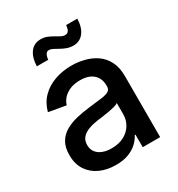

<svg xmlns="http://www.w3.org/2000/svg" viewBox="-178 -855 910 982"><g transform="rotate(-30 277.5 -364.0)"><path d="M221.7 10.7Q169.9 10.7 128.7 -7.8Q87.4 -26.4 63.2 -62.7Q39.1 -99.1 39.1 -151.9Q39.1 -197.8 56.6 -227.1Q74.2 -256.3 104 -273.4Q133.8 -290.5 170.9 -299.3Q208 -308.1 247.1 -312.5Q295.4 -318.4 325 -322Q354.5 -325.7 368.2 -334.2Q381.8 -342.8 381.8 -361.3V-364.7Q381.8 -393.6 369.9 -414.1Q357.9 -434.6 334.7 -445.8Q311.5 -457 277.3 -457Q242.7 -457 217.3 -446.3Q191.9 -435.5 176.3 -418Q160.6 -400.4 154.8 -379.9L53.7 -397.5Q66.9 -446.3 99.1 -478.8Q131.3 -511.2 177.2 -527.6Q223.1 -543.9 276.9 -543.9Q314.5 -543.9 352.1 -534.4Q389.6 -524.9 420.2 -503.9Q450.7 -482.9 469 -447.5Q487.3 -412.1 487.3 -359.4V0H384.3V-74.2H379.9Q369.6 -53.2 349.4 -33.7Q329.1 -14.2 297.6 -1.7Q266.1 10.7 221.7 10.7ZM244.6 -74.2Q289.1 -74.2 319.8 -91.3Q350.6 -108.4 366.5 -136Q382.3 -163.6 382.3 -195.3V-262.2Q376.5 -256.8 361.6 -252.7Q346.7 -248.5 327.1 -244.9Q307.6 -241.2 287.8 -238.5Q268.1 -235.8 252.9 -233.9Q223.6 -230 198.5 -220.7Q173.3 -211.4 158.4 -194.8Q143.6 -178.2 143.6 -150.4Q143.6 -126 156.5 -108.9Q169.4 -91.8 192.1 -83Q214.8 -74.2 244.6 -74.2ZM337.9 -627Q318.4 -627 300.8 -633.3Q283.2 -639.6 267.8 -648.4Q252.4 -657.2 239.7 -663.8Q227.1 -670.4 217.3 -670.4Q203.6 -670.4 197 -658Q190.4 -645.5 189.5 -628.9H122.1Q123.5 -678.7 145.3 -709Q167 -739.3 208 -739.3Q228.5 -739.3 245.1 -732.4Q261.7 -725.6 276.1 -717Q290.5 -708.5 303.2 -701.7Q315.9 -694.8 328.1 -694.8Q341.8 -694.8 348.6 -705.1Q355.5 -715.3 357.4 -736.8H423.3Q421.9 -686 399.2 -656.5Q376.5 -627 337.9 -627Z"/></g></svg>

Font: Inter 20pt Medium
Style: Regular
Weight: 500
Version: Version 4.001;git-66647c0bb